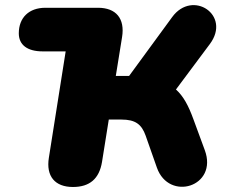

<svg xmlns="http://www.w3.org/2000/svg" viewBox="-20 -736 919 766"><path d="M271 10C338 10 376 -23 387 -90L414 -259H465C520 -259 545 -240 561 -195L606 -67C654 69 851 9 797 -137L751 -262C732 -314 712 -352 682 -379L817 -560C904 -676 748 -779 667 -668L495 -433H442L467 -588C479 -662 443 -705 371 -705H161C96 -705 55 -666 55 -603C55 -557 89 -531 150 -531H242L175 -107C163 -33 199 10 271 10Z"/></svg>

Font: SN Pro Black
Style: Italic
Weight: 900
Italic angle: -9°
Designer: Tobias Whetton
Foundry: Supernotes
Version: Version 1.001;Glyphs 3.2 (3249)